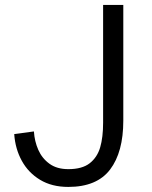

<svg xmlns="http://www.w3.org/2000/svg" viewBox="-20 -726 600 756"><path d="M249 10Q184 10 137.8 -18Q91.5 -46 65.8 -93Q40 -140 36 -198L113.5 -208.5Q116 -169.5 130.8 -136Q145.5 -102.5 174.8 -81.2Q204 -60 249 -60Q303.5 -60 333.2 -83.2Q363 -106.5 374.5 -146Q386 -185.5 386 -242.5V-706.5H465.5V-251Q465.5 -127 413.5 -58.5Q361.5 10 249 10Z"/></svg>

Font: Acari Sans
Style: Regular
Weight: 400
Designer: Alfredo Marco Pradil and Stefan Peev (font) & Cristiano Sobral (main changes)
Foundry: Alfredo Marco Pradil and Stefan Peev (font) & Cristiano Sobral (main changes)
Version: Version 1.063; ttfautohint (v1.8.3)